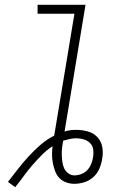

<svg xmlns="http://www.w3.org/2000/svg" viewBox="-20 -755 540 797"><path d="M43 22 13 0Q34 -27 55 -54Q76 -81 99.5 -106.5Q123 -132 149 -154.5Q175 -177 205 -192L289 -698H136V-735H335L248 -209Q260 -213 271.5 -214.5Q283 -216 295 -216Q320 -216 344 -209.5Q368 -203 384 -186Q400 -169 404.5 -145Q409 -121 404 -95Q401 -75 392.5 -55Q384 -35 367.5 -20Q351 -5 330 1.5Q309 8 289 8Q271 8 254.5 2Q238 -4 226.5 -16Q215 -28 209 -44Q203 -60 199.5 -77.5Q196 -95 196 -112.5Q196 -130 198 -148Q175 -133 154 -112Q133 -91 114 -69Q95 -47 78 -23.5Q61 0 43 22ZM289 -27Q303 -27 317.5 -32.5Q332 -38 342 -48.5Q352 -59 358 -73Q364 -87 366 -101Q369 -117 367 -133.5Q365 -150 354 -161Q343 -172 327.5 -176.5Q312 -181 296 -181Q283 -181 269.5 -178Q256 -175 242 -171V-169Q239 -154 237.5 -139.5Q236 -125 236.5 -110.5Q237 -96 239 -82Q241 -68 246.5 -56Q252 -44 263.5 -35.5Q275 -27 289 -27Z"/></svg>

Font: Iosevka Extralight Oblique
Style: Regular
Weight: 200
Italic angle: -9°
Monospace: yes
Designer: Belleve Invis
Foundry: Belleve Invis
Version: Version 32.5.0; ttfautohint (v1.8.4)